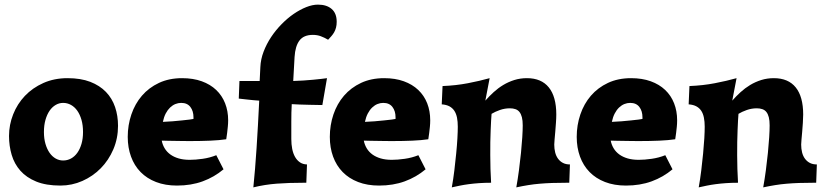

<svg xmlns="http://www.w3.org/2000/svg" viewBox="-20 -790 3561 830"><path d="M19 -202.1Q19 -250.5 36.9 -295.7Q54.7 -340.8 87.6 -375.5Q120.6 -410.2 167.5 -431.2Q214.4 -452.1 272 -452.1Q329.1 -452.1 370.1 -436.3Q411.1 -420.4 438 -392.6Q464.8 -364.7 477.5 -327.1Q490.2 -289.6 490.2 -246.1Q490.2 -191.9 470 -144.5Q449.7 -97.2 415.5 -62.5Q381.3 -27.8 336.2 -7.8Q291 12.2 241.2 12.2Q179.2 12.2 136.7 -5.1Q94.2 -22.5 68.1 -52Q42 -81.5 30.5 -120.4Q19 -159.2 19 -202.1ZM169.9 -219.2Q169.9 -190.9 176.5 -168.2Q183.1 -145.5 194.3 -129.4Q205.6 -113.3 220.7 -104.7Q235.8 -96.2 252.9 -96.2Q271 -96.2 286.9 -104.7Q302.7 -113.3 314.2 -129.4Q325.7 -145.5 332.3 -168.2Q338.9 -190.9 338.9 -219.2Q338.9 -248.5 332.3 -271.7Q325.7 -294.9 314.2 -311.3Q302.7 -327.6 286.9 -336.4Q271 -345.2 252.9 -345.2Q235.8 -345.2 220.7 -336.4Q205.6 -327.6 194.3 -311.3Q183.1 -294.9 176.5 -271.7Q169.9 -248.5 169.9 -219.2Z M679.2 -182.1Q682.6 -164.1 691.9 -148.7Q701.2 -133.3 716.3 -122.3Q731.4 -111.3 752.2 -105.2Q772.9 -99.1 800.3 -99.1Q825.2 -99.1 856.2 -103.5Q887.2 -107.9 915 -119.1L946.3 -58.1Q906.2 -24.4 856.2 -6.1Q806.2 12.2 745.1 12.2Q694.3 12.2 654.5 -3.2Q614.7 -18.6 587.6 -46.4Q560.5 -74.2 546.4 -113Q532.2 -151.9 532.2 -198.2Q532.2 -249 547.9 -295.2Q563.5 -341.3 593.5 -376.2Q623.5 -411.1 667.2 -431.6Q710.9 -452.1 767.1 -452.1Q814.9 -452.1 852.1 -438.7Q889.2 -425.3 914.6 -401.1Q939.9 -377 953.1 -343.5Q966.3 -310.1 966.3 -270Q966.3 -256.3 964.8 -241.9Q963.4 -227.5 961.9 -215.3Q960 -201.2 958 -188Q928.7 -183.6 888.7 -181.9Q848.6 -180.2 803.2 -180.2Q788.1 -180.2 771.5 -180.4Q754.9 -180.7 738.5 -180.9Q722.2 -181.2 706.8 -181.4Q691.4 -181.6 679.2 -182.1ZM763.2 -345.2Q750.5 -345.2 738.3 -340.3Q726.1 -335.4 715.3 -325.2Q704.6 -314.9 696.5 -299.6Q688.5 -284.2 684.1 -263.2Q703.1 -263.7 725.3 -265.6Q747.6 -267.6 767.1 -269.5Q786.6 -271.5 800.3 -273.2Q814 -274.9 816.4 -275.9V-283.2Q816.4 -310.1 803 -327.6Q789.6 -345.2 763.2 -345.2Z M1102.5 -439.9 1105.5 -500Q1106.9 -533.7 1119.6 -566.9Q1132.3 -600.1 1152.1 -629.9Q1171.9 -659.7 1197.3 -685.5Q1222.7 -711.4 1249.8 -730Q1276.9 -748.5 1304 -759.3Q1331.1 -770 1354.5 -770Q1392.1 -770 1413.8 -751.2Q1435.5 -732.4 1435.5 -695.8Q1435.5 -681.6 1432.6 -670.7Q1429.7 -659.7 1424.6 -650.6Q1419.4 -641.6 1412.6 -633.8Q1405.8 -626 1398.4 -618.2Q1381.8 -627.9 1366.5 -633.5Q1351.1 -639.2 1332.5 -639.2Q1293 -639.2 1274.7 -615Q1256.3 -590.8 1253.4 -543.9L1247.6 -439.9Q1268.6 -440.4 1291 -441.9Q1313.5 -443.4 1333.5 -445.3Q1353.5 -447.3 1369.4 -449Q1385.3 -450.7 1393.6 -452.1L1373.5 -335.9Q1344.7 -336.4 1319.3 -336.9Q1297.4 -337.4 1275.4 -338.1Q1253.4 -338.9 1241.2 -339.8Q1240.2 -322.8 1239.7 -303.2Q1239.3 -283.7 1239.3 -263.7Q1239.3 -243.7 1239.3 -224.6Q1239.3 -205.6 1239.3 -189Q1239.3 -166 1243.2 -146.2Q1247.1 -126.5 1255.4 -111.8Q1263.7 -97.2 1276.4 -88.4Q1289.1 -79.6 1307.1 -79.1L1304.2 0H1293.5Q1229 0 1176.8 3.9Q1124.5 7.8 1075.2 20Q1083 -56.2 1089.1 -149.4Q1095.2 -242.7 1100.6 -355Q1090.8 -355.5 1075.9 -356.9Q1061 -358.4 1046.9 -359.9Q1030.3 -361.8 1012.2 -363.8L1015.1 -439.9Z M1552.7 -182.1Q1556.2 -164.1 1565.4 -148.7Q1574.7 -133.3 1589.8 -122.3Q1605 -111.3 1625.7 -105.2Q1646.5 -99.1 1673.8 -99.1Q1698.7 -99.1 1729.7 -103.5Q1760.7 -107.9 1788.6 -119.1L1819.8 -58.1Q1779.8 -24.4 1729.7 -6.1Q1679.7 12.2 1618.7 12.2Q1567.9 12.2 1528.1 -3.2Q1488.3 -18.6 1461.2 -46.4Q1434.1 -74.2 1419.9 -113Q1405.8 -151.9 1405.8 -198.2Q1405.8 -249 1421.4 -295.2Q1437 -341.3 1467 -376.2Q1497.1 -411.1 1540.8 -431.6Q1584.5 -452.1 1640.6 -452.1Q1688.5 -452.1 1725.6 -438.7Q1762.7 -425.3 1788.1 -401.1Q1813.5 -377 1826.7 -343.5Q1839.8 -310.1 1839.8 -270Q1839.8 -256.3 1838.4 -241.9Q1836.9 -227.5 1835.4 -215.3Q1833.5 -201.2 1831.5 -188Q1802.2 -183.6 1762.2 -181.9Q1722.2 -180.2 1676.8 -180.2Q1661.6 -180.2 1645 -180.4Q1628.4 -180.7 1612.1 -180.9Q1595.7 -181.2 1580.3 -181.4Q1564.9 -181.6 1552.7 -182.1ZM1636.7 -345.2Q1624 -345.2 1611.8 -340.3Q1599.6 -335.4 1588.9 -325.2Q1578.1 -314.9 1570.1 -299.6Q1562 -284.2 1557.6 -263.2Q1576.7 -263.7 1598.9 -265.6Q1621.1 -267.6 1640.6 -269.5Q1660.2 -271.5 1673.8 -273.2Q1687.5 -274.9 1689.9 -275.9V-283.2Q1689.9 -310.1 1676.5 -327.6Q1663.1 -345.2 1636.7 -345.2Z M2078.1 -355Q2094.7 -374 2114 -391.6Q2133.3 -409.2 2155.5 -422.6Q2177.7 -436 2203.4 -444.1Q2229 -452.1 2257.8 -452.1Q2320.3 -452.1 2352.5 -412.1Q2384.8 -372.1 2384.8 -294.9Q2384.8 -278.8 2383.3 -259Q2381.8 -239.3 2380.4 -220.7Q2378.9 -202.1 2377.4 -187Q2376 -171.9 2376 -165Q2376 -147 2379.9 -131.3Q2383.8 -115.7 2392.3 -104Q2400.9 -92.3 2413.6 -85.7Q2426.3 -79.1 2443.8 -79.1L2440.9 0H2430.7Q2395.5 0 2366.9 1Q2338.4 2 2313 4.2Q2287.6 6.3 2263.2 10.3Q2238.8 14.2 2211.9 20Q2218.3 -15.1 2223.4 -54Q2228.5 -92.8 2232.2 -129.4Q2235.8 -166 2237.8 -197Q2239.7 -228 2239.7 -248Q2239.7 -269 2236.1 -283.2Q2232.4 -297.4 2225.6 -305.9Q2218.8 -314.5 2208.3 -318.1Q2197.8 -321.8 2184.1 -321.8Q2162.1 -321.8 2141.1 -314.5Q2120.1 -307.1 2105 -297.9Q2104 -287.1 2103 -268.8Q2102.1 -250.5 2101.1 -227.1Q2100.1 -203.6 2099.6 -176Q2099.1 -148.4 2099.4 -118.9Q2099.6 -89.4 2100.3 -59.1Q2101.1 -28.8 2103 0Q2074.7 0 2051 1.7Q2027.3 3.4 2006.8 6.1Q1986.3 8.8 1968 12.5Q1949.7 16.1 1933.1 20Q1939.5 -15.1 1944.1 -53.2Q1948.7 -91.3 1952.1 -126.5Q1955.6 -161.6 1957.3 -191.9Q1959 -222.2 1959 -242.2Q1959 -264.2 1955.6 -281.5Q1952.1 -298.8 1944.1 -311Q1936 -323.2 1922.9 -330.3Q1909.7 -337.4 1889.6 -338.9L1893.1 -418Q1951.7 -420.4 2002.4 -430.2Q2053.2 -439.9 2096.7 -452.1Z M2620.1 -182.1Q2623.5 -164.1 2632.8 -148.7Q2642.1 -133.3 2657.2 -122.3Q2672.4 -111.3 2693.1 -105.2Q2713.9 -99.1 2741.2 -99.1Q2766.1 -99.1 2797.1 -103.5Q2828.1 -107.9 2856 -119.1L2887.2 -58.1Q2847.2 -24.4 2797.1 -6.1Q2747.1 12.2 2686 12.2Q2635.3 12.2 2595.5 -3.2Q2555.7 -18.6 2528.6 -46.4Q2501.5 -74.2 2487.3 -113Q2473.1 -151.9 2473.1 -198.2Q2473.1 -249 2488.8 -295.2Q2504.4 -341.3 2534.4 -376.2Q2564.5 -411.1 2608.2 -431.6Q2651.9 -452.1 2708 -452.1Q2755.9 -452.1 2793 -438.7Q2830.1 -425.3 2855.5 -401.1Q2880.9 -377 2894 -343.5Q2907.2 -310.1 2907.2 -270Q2907.2 -256.3 2905.8 -241.9Q2904.3 -227.5 2902.8 -215.3Q2900.9 -201.2 2898.9 -188Q2869.6 -183.6 2829.6 -181.9Q2789.6 -180.2 2744.1 -180.2Q2729 -180.2 2712.4 -180.4Q2695.8 -180.7 2679.4 -180.9Q2663.1 -181.2 2647.7 -181.4Q2632.3 -181.6 2620.1 -182.1ZM2704.1 -345.2Q2691.4 -345.2 2679.2 -340.3Q2667 -335.4 2656.2 -325.2Q2645.5 -314.9 2637.5 -299.6Q2629.4 -284.2 2625 -263.2Q2644 -263.7 2666.3 -265.6Q2688.5 -267.6 2708 -269.5Q2727.5 -271.5 2741.2 -273.2Q2754.9 -274.9 2757.3 -275.9V-283.2Q2757.3 -310.1 2743.9 -327.6Q2730.5 -345.2 2704.1 -345.2Z M3145.5 -355Q3162.1 -374 3181.4 -391.6Q3200.7 -409.2 3222.9 -422.6Q3245.1 -436 3270.8 -444.1Q3296.4 -452.1 3325.2 -452.1Q3387.7 -452.1 3419.9 -412.1Q3452.1 -372.1 3452.1 -294.9Q3452.1 -278.8 3450.7 -259Q3449.2 -239.3 3447.8 -220.7Q3446.3 -202.1 3444.8 -187Q3443.4 -171.9 3443.4 -165Q3443.4 -147 3447.3 -131.3Q3451.2 -115.7 3459.7 -104Q3468.3 -92.3 3481 -85.7Q3493.7 -79.1 3511.2 -79.1L3508.3 0H3498Q3462.9 0 3434.3 1Q3405.8 2 3380.4 4.2Q3355 6.3 3330.6 10.3Q3306.2 14.2 3279.3 20Q3285.6 -15.1 3290.8 -54Q3295.9 -92.8 3299.6 -129.4Q3303.2 -166 3305.2 -197Q3307.1 -228 3307.1 -248Q3307.1 -269 3303.5 -283.2Q3299.8 -297.4 3293 -305.9Q3286.1 -314.5 3275.6 -318.1Q3265.1 -321.8 3251.5 -321.8Q3229.5 -321.8 3208.5 -314.5Q3187.5 -307.1 3172.4 -297.9Q3171.4 -287.1 3170.4 -268.8Q3169.4 -250.5 3168.5 -227.1Q3167.5 -203.6 3167 -176Q3166.5 -148.4 3166.7 -118.9Q3167 -89.4 3167.7 -59.1Q3168.5 -28.8 3170.4 0Q3142.1 0 3118.4 1.7Q3094.7 3.4 3074.2 6.1Q3053.7 8.8 3035.4 12.5Q3017.1 16.1 3000.5 20Q3006.8 -15.1 3011.5 -53.2Q3016.1 -91.3 3019.5 -126.5Q3022.9 -161.6 3024.7 -191.9Q3026.4 -222.2 3026.4 -242.2Q3026.4 -264.2 3022.9 -281.5Q3019.5 -298.8 3011.5 -311Q3003.4 -323.2 2990.2 -330.3Q2977.1 -337.4 2957 -338.9L2960.4 -418Q3019 -420.4 3069.8 -430.2Q3120.6 -439.9 3164.1 -452.1Z"/></svg>

Font: Simonetta
Style: Black
Weight: 900
Designer: Gayaneh Bagdasaryan
Foundry: Brownfox
Version: Version 1.002